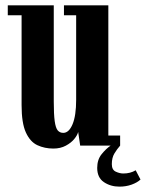

<svg xmlns="http://www.w3.org/2000/svg" viewBox="-20 -543 544 716"><path d="M179 11Q146.5 11 119.5 -1.5Q92.5 -14 76.5 -49Q60.5 -84 60.5 -151V-486H9V-523H180.5V-164.5Q180.5 -116.5 184 -91.2Q187.5 -66 195.2 -56.8Q203 -47.5 216 -47.5Q237 -47.5 250.5 -79.5Q264 -111.5 264 -171V-486H218.5V-523H384V-37.5H428V0Q416.5 13 406.8 29Q397 45 397 69Q397 90.5 411.8 97.2Q426.5 104 440 104Q466 104 486 92L504 126.5Q491.5 138 470.8 145.5Q450 153 425.5 153Q392.5 153 367.5 136.2Q342.5 119.5 342.5 83Q342.5 52.5 358.8 32.2Q375 12 392.5 0H279L271.5 -51Q269 -39.5 257.2 -25Q245.5 -10.5 225.5 0.2Q205.5 11 179 11Z"/></svg>

Font: Imbue 10pt
Style: Bold
Weight: 700
Designer: Tyler Finck
Foundry: Etcetera Type Company
Version: Version 1.102; ttfautohint (v1.8.3)